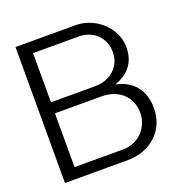

<svg xmlns="http://www.w3.org/2000/svg" viewBox="-122 -780 854 889"><g transform="rotate(-20 305.0 -335.0)"><path d="M531.2 -493.8Q531.2 -517.9 524.3 -540.4Q517.3 -562.8 504.7 -582.3Q492.1 -601.9 474.7 -618Q457.2 -634.2 436.6 -645.7Q416 -657.2 392.5 -663.6Q369 -669.9 344.3 -669.9H48.8V0H357.4Q400.1 0 436.2 -13.4Q472.2 -26.9 498.7 -51.4Q525.2 -76 540 -110.4Q554.7 -144.8 554.7 -186.7Q554.7 -218.6 546.2 -245.5Q537.7 -272.3 521.2 -293.3Q504.7 -314.2 480.3 -328.5Q455.8 -342.8 424.3 -348.8Q447.2 -357.4 466.8 -369.7Q486.4 -381.9 500.7 -399.4Q515 -416.9 523.1 -440.3Q531.2 -463.7 531.2 -493.8ZM115.6 -54V-319.1H344.3Q375.1 -319.1 401.3 -310.1Q427.6 -301 446.8 -283.8Q466 -266.5 476.8 -242.1Q487.6 -217.6 487.6 -186.6Q487.6 -159 477.4 -134.8Q467.3 -110.7 449.4 -92.7Q431.6 -74.7 407.2 -64.3Q382.9 -54 354.2 -54ZM115.6 -373.4V-615.8H338.7Q366.3 -615.8 389.5 -607Q412.6 -598.1 429.3 -581.9Q445.9 -565.8 455.2 -543.5Q464.4 -521.2 464.4 -494Q464.4 -467.1 454.4 -444.8Q444.3 -422.5 426.8 -406.8Q409.4 -391 385.4 -382.2Q361.5 -373.4 333.9 -373.4Z"/></g></svg>

Font: SaysetthaMai Thin
Style: Regular
Weight: 100
Designer: John M. Durdin
Foundry: Lao Script for Windows
Version: Version 1.101